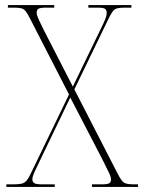

<svg xmlns="http://www.w3.org/2000/svg" viewBox="-20 -734 565 754"><path d="M5 0V-10H30Q52 -10 64 -12.5Q76 -15 84.5 -25Q93 -35 103 -57L251 -363L100 -657Q89 -679 81.5 -689Q74 -699 63.5 -701.5Q53 -704 32 -704H11V-714H193V-704H163Q136 -704 130 -699Q124 -694 124 -685Q124 -675 131.5 -658.5Q139 -642 151 -618L266 -394L374 -617Q385 -639 392 -655.5Q399 -672 399 -684Q399 -693 393.5 -698.5Q388 -704 363 -704H327V-714H496V-704H472Q452 -704 441 -701.5Q430 -699 422.5 -689Q415 -679 405 -658L272 -383L439 -58Q450 -36 457.5 -26Q465 -16 475.5 -13Q486 -10 505 -10H522V0H341V-10H378Q404 -10 410 -15Q416 -20 416 -29Q416 -39 407.5 -56.5Q399 -74 381 -110L256 -351L151 -133Q134 -97 124.5 -77.5Q115 -58 111 -47.5Q107 -37 107 -30Q107 -21 113.5 -15.5Q120 -10 148 -10H195V0Z"/></svg>

Font: Noto Serif Display SemiCondensed Thin
Style: Regular
Weight: 100
Width: 4
Designer: Monotype Design Team
Foundry: Monotype Imaging Inc.
Version: Version 2.009